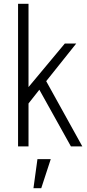

<svg xmlns="http://www.w3.org/2000/svg" viewBox="-20 -770 460 1010"><path d="M353 0 187 -298 120 -213V-300L321 -541H381L223 -343L413 0ZM75 0V-750H130V0ZM156 220 177 67H247L197 220Z"/></svg>

Font: Mohave Light Light
Style: Regular
Weight: 300
Version: Version 2.003